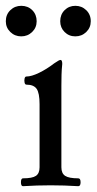

<svg xmlns="http://www.w3.org/2000/svg" viewBox="-38 -637 332 660"><path d="M41 3Q34 3 34 -10.5Q34 -24 41 -24Q73 -24 85.5 -32.5Q98 -41 98 -62V-279Q98 -317 88 -331.5Q78 -346 53 -346Q48 -346 46.5 -353Q45 -360 46.5 -367Q48 -374 53 -374Q70 -374 96 -386.5Q122 -399 148 -419Q165 -431 170 -431Q176 -431 176 -417Q174 -399 173.5 -380Q173 -361 173 -342V-62Q173 -41 186 -32.5Q199 -24 231 -24Q239 -24 239 -10.5Q239 3 231 3Q183 0 136 0Q89 0 41 3ZM35 -512Q13 -512 -2.5 -527Q-18 -542 -18 -564Q-18 -587 -2.5 -602Q13 -617 35 -617Q58 -617 73 -602Q88 -587 88 -564Q88 -542 72.5 -527Q57 -512 35 -512ZM221 -512Q199 -512 184 -527Q169 -542 169 -564Q169 -587 184 -602Q199 -617 221 -617Q243 -617 258.5 -602Q274 -587 274 -564Q274 -542 258.5 -527Q243 -512 221 -512Z"/></svg>

Font: Junicode
Style: Regular
Weight: 400
Designer: Peter S. Baker
Version: Version 2.100; ttfautohint (v1.8.4)